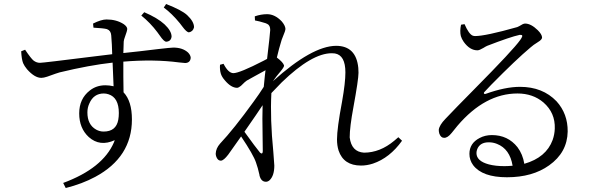

<svg xmlns="http://www.w3.org/2000/svg" viewBox="-20 -859 3040 960"><path d="M686.5 -781.2 701.2 -797.9Q767.6 -769.5 802.7 -737.3Q837.9 -704.1 837.9 -675.8Q835 -652.3 811.5 -650.4Q799.8 -650.4 779.3 -680.7Q769.5 -694.3 766.6 -698.2Q731.4 -745.1 686.5 -781.2ZM498 -201.2Q560.5 -201.2 571.3 -259.8Q574.2 -275.4 574.2 -293.9Q574.2 -371.1 522.5 -387.7Q510.7 -391.6 499 -391.6Q448.2 -391.6 426.8 -341.8Q417 -321.3 417 -296.9Q417 -235.4 460.9 -210.9Q478.5 -201.2 498 -201.2ZM447.3 -720.7 445.3 -741.2Q486.3 -761.7 512.7 -761.7Q562.5 -761.7 598.6 -738.3Q615.2 -726.6 616.2 -714.8Q616.2 -705.1 604.5 -673.8Q599.6 -661.1 598.6 -651.4Q597.7 -644.5 597.7 -623Q596.7 -603.5 596.7 -593.8Q673.8 -601.6 767.6 -613.3Q835 -621.1 846.7 -621.1Q892.6 -621.1 919.9 -596.7Q932.6 -584 933.6 -570.3Q931.6 -544.9 906.2 -543.9Q898.4 -543.9 875 -546.9Q749 -563.5 596.7 -550.8Q596.7 -527.3 596.7 -475.6Q597.7 -421.9 597.7 -397.5Q639.6 -353.5 639.6 -261.7Q639.6 -73.2 456.1 25.4Q390.6 60.5 308.6 81.1L295.9 55.7Q494.1 -17.6 549.8 -147.5Q551.8 -153.3 553.7 -158.2Q479.5 -124 423.8 -173.8Q376 -217.8 376 -292Q376 -365.2 428.7 -406.2Q461.9 -432.6 506.8 -432.6Q527.3 -432.6 547.9 -427.7Q546.9 -452.1 543 -545.9Q427.7 -533.2 278.3 -497.1Q269.5 -495.1 215.8 -475.6Q198.2 -469.7 186.5 -469.7Q153.3 -469.7 115.2 -512.7Q101.6 -529.3 95.7 -543Q87.9 -562.5 85.9 -602.5L105.5 -610.4Q135.7 -565.4 148.4 -555.7Q163.1 -544.9 179.7 -544.9Q195.3 -544.9 452.1 -577.1Q506.8 -584 541 -587.9Q540 -636.7 536.1 -682.6Q534.2 -706.1 515.6 -712.9Q513.7 -713.9 512.7 -713.9Q498 -717.8 447.3 -720.7ZM798.8 -821.3 810.5 -838.9Q888.7 -808.6 916 -783.2Q950.2 -751 950.2 -722.7Q945.3 -701.2 924.8 -697.3Q913.1 -697.3 891.6 -726.6Q882.8 -738.3 878.9 -743.2Q838.9 -792 798.8 -821.3Z M1293.9 -102.5Q1293.9 -121.1 1293 -175.8Q1291 -278.3 1293 -333Q1269.5 -296.9 1202.1 -200.2Q1259.8 -120.1 1280.3 -95.7Q1293 -85 1293.9 -102.5ZM1971.7 -172.9 1990.2 -155.3Q1928.7 -69.3 1844.7 -41Q1814.5 -31.2 1785.2 -31.2Q1698.2 -31.2 1672.9 -106.4Q1665 -131.8 1665 -162.1Q1665 -216.8 1690.4 -351.6Q1707 -445.3 1707 -497.1Q1707 -583 1654.3 -591.8Q1646.5 -592.8 1638.7 -592.8Q1539.1 -592.8 1388.7 -447.3Q1362.3 -420.9 1336.9 -393.6Q1330.1 -264.6 1346.7 -98.6Q1351.6 -34.2 1351.6 -31.2Q1351.6 19.5 1328.1 42Q1319.3 49.8 1309.6 49.8Q1285.2 49.8 1277.3 17.6Q1277.3 16.6 1277.3 15.6Q1269.5 -20.5 1259.8 -46.9Q1247.1 -85 1185.5 -176.8L1121.1 -85.9Q1098.6 -56.6 1085 -55.7Q1067.4 -55.7 1060.5 -78.1Q1058.6 -85 1058.6 -90.8Q1059.6 -117.2 1080.1 -140.6Q1148.4 -212.9 1248 -350.6Q1277.3 -390.6 1298.8 -424.8Q1305.7 -497.1 1307.6 -507.8Q1287.1 -497.1 1247.1 -474.6Q1223.6 -460.9 1213.9 -456.1Q1208 -453.1 1184.6 -429.7Q1173.8 -420.9 1166 -419.9Q1135.7 -419.9 1104.5 -457Q1088.9 -474.6 1084 -491.2Q1078.1 -511.7 1080.1 -535.2L1097.7 -540Q1121.1 -494.1 1146.5 -493.2Q1177.7 -493.2 1298.8 -555.7Q1308.6 -560.5 1315.4 -564.5Q1330.1 -687.5 1331.1 -709Q1331.1 -732.4 1316.4 -739.3Q1312.5 -741.2 1307.6 -743.2Q1273.4 -753.9 1254.9 -756.8L1253.9 -777.3Q1285.2 -788.1 1315.4 -788.1Q1354.5 -788.1 1388.7 -752Q1406.2 -731.4 1407.2 -714.8Q1407.2 -705.1 1394.5 -675.8Q1387.7 -660.2 1383.8 -644.5Q1376 -620.1 1364.3 -571.3Q1396.5 -546.9 1400.4 -531.2Q1400.4 -523.4 1382.8 -502Q1378.9 -498 1377 -495.1Q1363.3 -479.5 1344.7 -453.1Q1540 -628.9 1660.2 -629.9Q1760.7 -629.9 1771.5 -519.5Q1772.5 -507.8 1772.5 -495.1Q1772.5 -461.9 1747.1 -323.2Q1728.5 -223.6 1728.5 -171.9Q1737.3 -99.6 1799.8 -95.7Q1879.9 -95.7 1951.2 -155.3Q1961.9 -164.1 1971.7 -172.9Z M2502 -28.3Q2518.6 -28.3 2543 -30.3Q2529.3 -114.3 2464.8 -139.6Q2445.3 -147.5 2423.8 -147.5Q2379.9 -147.5 2366.2 -113.3Q2362.3 -103.5 2362.3 -93.8Q2362.3 -53.7 2423.8 -37.1Q2457 -28.3 2502 -28.3ZM2285.2 -735.4 2302.7 -738.3Q2324.2 -688.5 2343.8 -680.7Q2349.6 -678.7 2355.5 -678.7Q2407.2 -678.7 2566.4 -723.6Q2572.3 -725.6 2593.8 -738.3Q2600.6 -741.2 2605.5 -741.2Q2634.8 -741.2 2668.9 -708Q2689.5 -687.5 2690.4 -671.9Q2690.4 -661.1 2670.9 -649.4Q2645.5 -633.8 2631.8 -621.1Q2559.6 -560.5 2436.5 -435.5Q2416 -414.1 2403.3 -400.4Q2396.5 -394.5 2401.4 -389.6Q2405.3 -388.7 2408.2 -389.6Q2505.9 -424.8 2580.1 -424.8Q2693.4 -424.8 2762.7 -352.5Q2819.3 -290 2818.4 -201.2Q2816.4 -96.7 2725.6 -32.2Q2642.6 27.3 2514.6 27.3Q2391.6 27.3 2345.7 -33.2Q2327.1 -58.6 2327.1 -89.8Q2327.1 -142.6 2377.9 -168.9Q2405.3 -183.6 2439.5 -183.6Q2519.5 -183.6 2567.4 -123Q2593.8 -87.9 2601.6 -40Q2710.9 -71.3 2743.2 -159.2Q2752.9 -186.5 2753.9 -215.8Q2756.8 -294.9 2697.3 -346.7Q2644.5 -391.6 2567.4 -391.6Q2405.3 -391.6 2267.6 -230.5Q2252.9 -212.9 2238.3 -194.3Q2217.8 -168.9 2200.2 -169.9Q2184.6 -169.9 2176.8 -190.4Q2173.8 -200.2 2173.8 -210Q2176.8 -233.4 2207 -264.6Q2254.9 -315.4 2353.5 -415Q2545.9 -609.4 2581.1 -659.2Q2584 -664.1 2586.9 -668Q2597.7 -685.5 2582 -684.6Q2580.1 -684.6 2578.1 -684.6Q2532.2 -674.8 2416 -629.9Q2409.2 -627 2396.5 -619.1Q2377 -607.4 2367.2 -607.4Q2329.1 -607.4 2298.8 -649.4Q2288.1 -665 2284.2 -678.7Q2278.3 -703.1 2285.2 -735.4Z"/></svg>

Font: GenYoMin JP Regular
Style: Regular
Weight: 400
Version: Version 1.001;PS 1;hotconv 16.6.51;makeotf.lib2.5.65220 DEVE